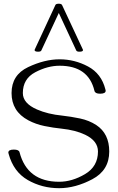

<svg xmlns="http://www.w3.org/2000/svg" viewBox="-20 -990 626 1022"><path d="M421.9 -723.6Q421.9 -714.8 402.8 -714.8Q388.7 -714.8 385.7 -721.7L293 -920.9L200.2 -721.7Q197.3 -714.8 183.1 -714.8Q164.1 -714.8 164.1 -723.6Q164.1 -725.6 165 -726.6L274.9 -963.4Q277.8 -970.2 293 -970.2Q307.1 -970.2 310.5 -962.9L420.9 -726.6Q421.9 -724.6 421.9 -723.6ZM294.9 11.7Q203.6 11.7 127.9 -31.7Q52.2 -75.2 25.9 -170.9Q24.4 -176.8 24.4 -177.7Q24.4 -193.8 53.7 -193.8Q80.6 -193.8 84 -179.7Q125 -22.5 294.9 -22.5Q363.8 -22.5 432.6 -63.2Q501.5 -104 501.5 -183.6Q501.5 -240.2 433.1 -272.9Q381.8 -297.4 307.6 -305.2Q263.7 -309.6 217 -319.1Q170.4 -328.6 130.9 -349.6Q41.5 -397 41.5 -494.6Q41.5 -590.8 129.4 -632.6Q217.3 -674.3 297.4 -674.3Q377 -674.3 448.5 -636.2Q520 -598.1 541 -514.2Q542.5 -506.8 542.5 -507.3Q542.5 -491.2 512.7 -491.2Q486.8 -491.2 482.9 -505.9Q451.2 -640.1 297.4 -640.1Q232.9 -640.1 167.2 -605.2Q101.6 -570.3 101.6 -494.6Q101.6 -439.9 177.2 -407.2Q233.9 -382.3 312 -374.5Q356.9 -369.6 405.8 -359.4Q454.6 -349.1 492.7 -324.2Q561.5 -278.8 561.5 -183.6Q561.5 -83.5 471.2 -35.9Q380.9 11.7 294.9 11.7Z"/></svg>

Font: Gayathri Thin
Style: Regular
Weight: 100
Designer: Binoy Dominic <binoy.domenic@gmail.com>
Foundry: SMC
Version: Version 1.000